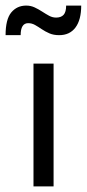

<svg xmlns="http://www.w3.org/2000/svg" viewBox="-45 -668 311 688"><path d="M75 -440H147V0H75ZM167 -542Q147 -542 132 -548.5Q117 -555 104.5 -563.5Q92 -572 80.5 -578.5Q69 -585 56 -585Q29 -585 29 -542H-25Q-25 -599 -4.5 -623.5Q16 -648 49 -648Q65 -648 79 -641.5Q93 -635 106 -626.5Q119 -618 131 -611.5Q143 -605 156 -605Q174 -605 183 -615Q192 -625 192 -648H246Q246 -597 225.5 -569.5Q205 -542 167 -542Z"/></svg>

Font: Tilda Sans
Style: Regular
Weight: 400
Designer: ParaType Ltd
Foundry: ParaType Ltd
Version: Version 1.009